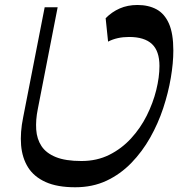

<svg xmlns="http://www.w3.org/2000/svg" viewBox="-20 -760 733 790"><path d="M289.6 10.5Q215.4 10.5 167.6 -11.1Q119.7 -32.7 95.4 -71.5Q71.2 -110.2 66.8 -162.7Q62.5 -215.1 75.4 -277.8L163.8 -730H217.2L135.4 -310.6Q126.4 -266 129 -227Q131.6 -188 150.7 -158.9Q169.8 -129.9 209.7 -113.7Q249.5 -97.5 315.3 -97.5Q378.6 -97.5 429.6 -122.9Q480.5 -148.3 519.3 -190.6Q558.1 -232.9 583.9 -284.5Q609.7 -336.1 622.9 -389.4Q636.1 -442.7 636.1 -488.7Q636.1 -549.9 605.2 -578.9Q574.2 -607.9 511.2 -607.9Q461.4 -607.9 424.7 -588.7L414.7 -685.1Q440.2 -711 472.6 -725.2Q505.1 -739.5 545.7 -739.5Q590.8 -739.5 623.9 -721.7Q656.9 -703.9 675.1 -663Q693.2 -622 693.2 -552Q693.2 -500.7 682.8 -439.5Q672.4 -378.2 651.6 -315Q630.7 -251.9 598 -193.9Q565.3 -135.9 520.3 -89.5Q475.3 -43.2 418.1 -16.3Q360.8 10.5 289.6 10.5Z"/></svg>

Font: Savate ExtraLight
Style: Italic
Weight: 200
Italic angle: -11°
Designer: Max Esnée
Foundry: Plomb Type
Version: Version 2.000